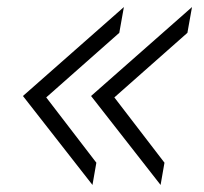

<svg xmlns="http://www.w3.org/2000/svg" viewBox="-20 -540 578 544"><path d="M45 -268 331 -520 318 -447 111 -264 253 -79 242 -16ZM238 -268 524 -520 511 -447 304 -264 446 -79 435 -16Z"/></svg>

Font: Bai Jamjuree Light
Style: Italic
Weight: 300
Italic angle: -10°
Version: Version 1.000; ttfautohint (v1.6)